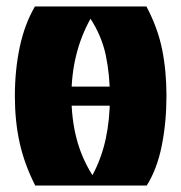

<svg xmlns="http://www.w3.org/2000/svg" viewBox="-20 -574 561 594"><path d="M89 0Q55 -67 40.5 -133.5Q26 -200 26 -276Q26 -357 41 -428Q56 -499 88 -554H433Q468 -488 481.5 -421.5Q495 -355 495 -278Q495 -196 480.5 -123.5Q466 -51 434 0ZM266 -32Q294 -84 307 -144Q320 -204 320 -273Q320 -342 307.5 -402Q295 -462 260 -516Q201 -410 201 -277Q201 -207 216.5 -146.5Q232 -86 266 -32ZM70 -247V-306H452V-247Z"/></svg>

Font: Tac One
Style: Regular
Weight: 400
Designer: Oluseyi Olusanya, David Udoh, Eyiyemi Adegbite, Mirko Velimirović
Version: Version 1.003; ttfautohint (v1.8.4.7-5d5b)